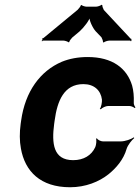

<svg xmlns="http://www.w3.org/2000/svg" viewBox="-20 -778 590 808"><path d="M208 -257 210 -271C221 -353 249 -424 331 -424C376 -424 404 -398 409 -359C410 -349 406 -326 400 -320L404 -318C409 -324 425 -332 435 -332H524C532 -332 543 -327 547 -323L550 -326C547 -330 542 -339 543 -347C544 -372 542 -396 536 -418C514 -491 453 -538 349 -538C308 -538 272 -531 240 -518C149 -479 86 -393 69 -271L67 -257C62 -220 62 -185 68 -153C85 -57 150 10 275 10C340 10 397 -13 437 -45C468 -70 500 -106 513 -152C518 -168 535 -189 545 -197L543 -200C532 -192 506 -183 489 -183H413C404 -183 390 -190 388 -196L384 -194C387 -188 385 -168 381 -159C365 -124 332 -104 288 -104C204 -104 197 -174 208 -257ZM530 -615 417 -736C415 -740 409 -753 411 -756L407 -758C404 -754 390 -750 385 -750H343C338 -750 325 -754 323 -757L320 -756C321 -753 310 -740 307 -737L163 -618C162 -617 160 -617 159 -617L157 -614C157 -613 159 -612 159 -611C159 -609 156 -607 155 -606L157 -604C158 -605 160 -607 162 -607H248C253 -607 266 -603 268 -600L272 -601C270 -604 281 -617 284 -620L315 -646C332 -661 358 -694 360 -710H356C354 -694 370 -660 383 -646L407 -621C409 -617 415 -604 413 -601L417 -599C419 -603 434 -607 439 -607H528C529 -607 530 -605 531 -604L534 -607C533 -608 532 -609 532 -610C532 -611 533 -611 534 -612L532 -615Z"/></svg>

Font: Asimov
Style: EdgeIt
Weight: 500
Designer: Google
Version: Version 2.000980: 2014